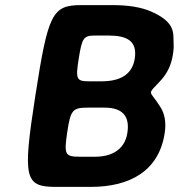

<svg xmlns="http://www.w3.org/2000/svg" viewBox="-20 -731 699 751"><path d="M624 -209C631 -252 624 -287 607 -313C562 -385 553 -354 612 -420C634 -445 650 -477 656 -516C659 -533 660 -548 659 -563C657 -600 669 -643 571 -686C532 -703 481 -711 422 -711H298C184 -711 168 -678 118 -355C68 -33 76 0 199 0H335C488 0 601 -62 624 -209ZM478 -210C468 -147 418 -118 353 -118H291C234 -118 230 -127 243 -214C256 -301 264 -310 324 -310H389C458 -310 489 -278 478 -210ZM507 -501C497 -438 448 -414 382 -413H328C279 -413 275 -421 288 -502C301 -584 307 -592 353 -592H404C477 -592 518 -571 507 -501Z"/></svg>

Font: Asimov Print
Style: AIt
Weight: 500
Designer: Google
Version: Version 2.000980: 2014